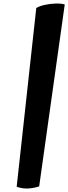

<svg xmlns="http://www.w3.org/2000/svg" viewBox="-20 -923 390 1096"><path d="M75.2 143.1 187 -877Q204.1 -888.2 234.9 -895Q265.6 -901.9 297.6 -902.8Q329.6 -903.8 349.6 -897.5L203.6 141.1Q167.5 152.3 136.5 153.1Q105.5 153.8 75.2 143.1Z"/></svg>

Font: Fruktur
Style: Italic
Weight: 400
Italic angle: -8°
Designer: Viktoriya Grabowska, Eben Sorkin
Foundry: Viktoriya Grabowska
Version: Version 1.008; ttfautohint (v1.8.4.7-5d5b)